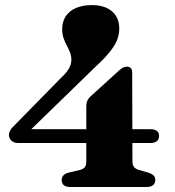

<svg xmlns="http://www.w3.org/2000/svg" viewBox="-20 -752 702 772"><path d="M327 -325.5Q327 -338 331 -347Q335 -356 343 -363.5L457.5 -467.5Q469 -478 476.2 -481Q483.5 -484 490.5 -484Q500.5 -484 506 -478.2Q511.5 -472.5 511.5 -460L512.5 -102.5Q512.5 -87.5 519.5 -79.8Q526.5 -72 539 -68.5L576 -58Q590 -53.5 597.2 -46.5Q604.5 -39.5 604.5 -28.5Q604.5 -15.5 595.8 -7.8Q587 0 568.5 0H264Q228 0 228 -28Q228 -50.5 256 -58L301 -68.5Q314 -72 320.5 -79.2Q327 -86.5 327 -101.5ZM222 -435.5Q245.5 -457 256.2 -475Q267 -493 267 -511.5Q267 -527.5 261.5 -541.2Q256 -555 248.5 -569Q241 -583 235.5 -599Q230 -615 230 -636Q230 -663.5 243.5 -685.2Q257 -707 283.8 -719.2Q310.5 -731.5 351 -731.5Q400 -731.5 429.8 -706.8Q459.5 -682 459.5 -637Q459.5 -618 453 -597.2Q446.5 -576.5 426.5 -549.8Q406.5 -523 366.5 -486L78.5 -206L68 -232.5H585Q600.5 -232.5 610 -226.2Q619.5 -220 619.5 -206.5Q619.5 -177 584 -177H54Q36 -177 26 -186.2Q16 -195.5 16 -210Q16 -218.5 21.8 -228.5Q27.5 -238.5 42 -252Z"/></svg>

Font: Fraunces
Style: Bold
Weight: 700
Version: Version 1.000;[b76b70a41]